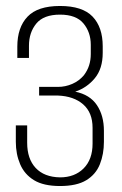

<svg xmlns="http://www.w3.org/2000/svg" viewBox="-20 -615 410 643"><path d="M181 8Q126 8 94 -11.5Q62 -31 47.5 -65Q33 -99 33 -140V-195H71V-137Q71 -83 99.5 -52.5Q128 -22 181 -21Q230 -21 260 -51Q290 -81 290 -134V-187Q290 -238 258.5 -265.5Q227 -293 174 -295H111V-324H174Q199 -324 222 -334Q245 -344 261 -363Q273 -379 278.5 -396.5Q284 -414 284 -434V-465Q284 -507 259.5 -536.5Q235 -566 181 -566Q126 -566 101.5 -536Q77 -506 77 -462V-421H38V-459Q38 -523 72 -559Q106 -595 181 -595Q256 -595 290 -559.5Q324 -524 324 -460V-438Q324 -385 297.5 -353Q271 -321 232 -308Q281 -298 304.5 -263Q328 -228 328 -177V-140Q328 -99 314.5 -65Q301 -31 269 -11.5Q237 8 181 8Z"/></svg>

Font: Alumni Sans ExtraLight
Style: Regular
Weight: 250
Version: Version 1.018